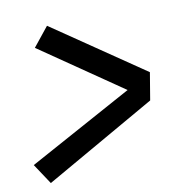

<svg xmlns="http://www.w3.org/2000/svg" viewBox="-71 -711 742 743"><g transform="rotate(-10 300.0 -339.0)"><path d="M70 -38 17 -118 425 -341 100 -564 161 -640 522 -394 504 -286Z"/></g></svg>

Font: Iosevka HT Extended
Style: Bold Italic
Weight: 700
Width: 7
Italic angle: -9°
Monospace: yes
Designer: Belleve Invis
Foundry: Belleve Invis
Version: Version 32.3.0; ttfautohint (v1.8.4)